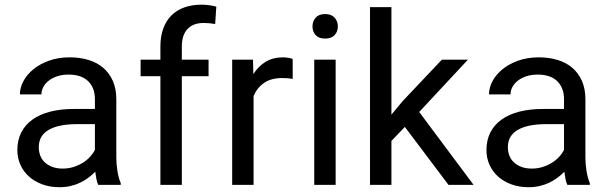

<svg xmlns="http://www.w3.org/2000/svg" viewBox="-20 -780 2563 810"><path d="M394.5 0Q389.6 -9.8 386.7 -24.7Q383.8 -39.6 381.8 -55.7Q369.1 -42.5 353.3 -30.5Q337.4 -18.6 318.6 -9.5Q299.8 -0.5 277.8 4.6Q255.9 9.8 231.4 9.8Q190.9 9.8 158 -2.4Q125 -14.6 101.8 -35.6Q78.6 -56.6 65.9 -85.2Q53.2 -113.8 53.2 -146.5Q53.2 -189 69.8 -221.4Q86.4 -253.9 117.4 -275.9Q148.4 -297.9 192.4 -309.1Q236.3 -320.3 290.5 -320.3H380.4V-361.8Q380.4 -409.2 352.1 -437.3Q323.7 -465.3 268.6 -465.3Q243.2 -465.3 222.2 -458.5Q201.2 -451.7 186.3 -440.2Q171.4 -428.7 163.1 -413.6Q154.8 -398.4 154.8 -381.8H64Q64 -410.2 78.9 -438Q93.8 -465.8 121.1 -488Q148.4 -510.3 187.3 -524.2Q226.1 -538.1 273.9 -538.1Q316.9 -538.1 353.3 -527.1Q389.6 -516.1 415.5 -493.9Q441.4 -471.7 456.1 -438.5Q470.7 -405.3 470.7 -360.8V-115.2Q470.7 -88.4 475.3 -58.8Q480 -29.3 489.3 -7.8V0ZM244.6 -68.8Q269 -68.8 290.5 -75.7Q312 -82.5 329.6 -93.5Q347.2 -104.5 360.1 -118.7Q373 -132.8 380.4 -147.9V-256.3H305.2Q227.5 -256.3 185.5 -232.2Q143.6 -208 143.6 -159.2Q143.6 -140.1 149.9 -123.5Q156.2 -106.9 169.2 -95Q182.1 -83 200.9 -75.9Q219.7 -68.8 244.6 -68.8Z M656.7 0V-458.5H573.2V-528.3H656.7V-584Q656.7 -626.5 668.7 -659.4Q680.7 -692.4 703.1 -714.8Q725.6 -737.3 757.8 -748.8Q790 -760.3 830.6 -760.3Q861.8 -760.3 892.6 -752L887.7 -678.7Q877.4 -680.7 864.5 -681.9Q851.6 -683.1 838.9 -683.1Q794.9 -683.1 771 -657.5Q747.1 -631.8 747.1 -584V-528.3H859.9V-458.5H747.1V0Z M1214.8 -447.3Q1203.1 -449.2 1193.1 -450Q1183.1 -450.7 1170.4 -450.7Q1123.5 -450.7 1094 -430.2Q1064.5 -409.7 1049.8 -375V0H959.5V-528.3H1047.4L1048.8 -467.3Q1069.3 -500 1100.1 -519Q1130.9 -538.1 1174.8 -538.1Q1184.6 -538.1 1197.3 -535.9Q1210 -533.7 1214.8 -531.2Z M1396 0H1305.7V-528.3H1396ZM1298.3 -668.5Q1298.3 -690.4 1311.8 -705.6Q1325.2 -720.7 1351.6 -720.7Q1377.9 -720.7 1391.6 -705.6Q1405.3 -690.4 1405.3 -668.5Q1405.3 -646.5 1391.6 -631.8Q1377.9 -617.2 1351.6 -617.2Q1325.2 -617.2 1311.8 -631.8Q1298.3 -646.5 1298.3 -668.5Z M1688 -244.6 1631.3 -185.5V0H1541V-750H1631.3V-296.4L1679.7 -354.5L1844.2 -528.3H1954.1L1748.5 -307.6L1978 0H1872.1Z M2373.5 0Q2368.7 -9.8 2365.7 -24.7Q2362.8 -39.6 2360.8 -55.7Q2348.1 -42.5 2332.3 -30.5Q2316.4 -18.6 2297.6 -9.5Q2278.8 -0.5 2256.8 4.6Q2234.9 9.8 2210.4 9.8Q2169.9 9.8 2137 -2.4Q2104 -14.6 2080.8 -35.6Q2057.6 -56.6 2044.9 -85.2Q2032.2 -113.8 2032.2 -146.5Q2032.2 -189 2048.8 -221.4Q2065.4 -253.9 2096.4 -275.9Q2127.4 -297.9 2171.4 -309.1Q2215.3 -320.3 2269.5 -320.3H2359.4V-361.8Q2359.4 -409.2 2331.1 -437.3Q2302.7 -465.3 2247.6 -465.3Q2222.2 -465.3 2201.2 -458.5Q2180.2 -451.7 2165.3 -440.2Q2150.4 -428.7 2142.1 -413.6Q2133.8 -398.4 2133.8 -381.8H2043Q2043 -410.2 2057.9 -438Q2072.8 -465.8 2100.1 -488Q2127.4 -510.3 2166.3 -524.2Q2205.1 -538.1 2252.9 -538.1Q2295.9 -538.1 2332.3 -527.1Q2368.7 -516.1 2394.5 -493.9Q2420.4 -471.7 2435.1 -438.5Q2449.7 -405.3 2449.7 -360.8V-115.2Q2449.7 -88.4 2454.3 -58.8Q2459 -29.3 2468.3 -7.8V0ZM2223.6 -68.8Q2248 -68.8 2269.5 -75.7Q2291 -82.5 2308.6 -93.5Q2326.2 -104.5 2339.1 -118.7Q2352.1 -132.8 2359.4 -147.9V-256.3H2284.2Q2206.5 -256.3 2164.6 -232.2Q2122.6 -208 2122.6 -159.2Q2122.6 -140.1 2128.9 -123.5Q2135.3 -106.9 2148.2 -95Q2161.1 -83 2179.9 -75.9Q2198.7 -68.8 2223.6 -68.8Z"/></svg>

Font: Dirooz
Style: Regular
Weight: 400
Foundry: DejaVu fonts team - Redesigned by Saber Rastikerdar
Version: Version 0.2.1